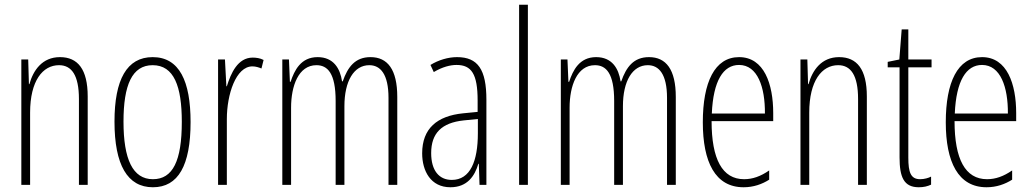

<svg xmlns="http://www.w3.org/2000/svg" viewBox="-20 -780 4352 810"><path d="M233 -539C158 -539 120 -483 104 -425H102L99 -529H70V0H107V-305C107 -439 160 -505 229 -505C282 -505 313 -463 313 -362V0H350V-373C350 -488 308 -539 233 -539Z M784 -265C784 -437 737 -539 624 -539C515 -539 463 -444 463 -267C463 -84 518 10 625 10C732 10 784 -82 784 -265ZM501 -267C501 -421 537 -505 624 -505C714 -505 747 -416 747 -266C747 -101 709 -24 625 -24C540 -24 501 -108 501 -267Z M1046 -537C983 -537 954 -471 937 -416H935L929 -529H900V0H937V-278C937 -381 975 -500 1045 -500C1059 -500 1074 -495 1083 -491L1092 -527C1077 -535 1060 -537 1046 -537Z M1543 -539C1478 -539 1447 -497 1426 -437H1423C1415 -491 1387 -539 1320 -539C1249 -539 1222 -483 1206 -435H1203L1199 -529H1171V0H1208V-326C1208 -417 1239 -505 1315 -505C1362 -505 1396 -471 1396 -354V0H1433V-332C1433 -438 1473 -505 1538 -505C1585 -505 1619 -467 1619 -367V0H1656V-371C1656 -487 1615 -539 1543 -539Z M1908 -539C1871 -539 1830 -527 1796 -506L1810 -476C1847 -498 1880 -506 1906 -506C1969 -506 1995 -468 1995 -356V-308L1934 -302C1824 -291 1761 -238 1761 -133C1761 -59 1797 10 1880 10C1952 10 1983 -38 1998 -89H2000L2003 0H2032V-359C2032 -487 1996 -539 1908 -539ZM1936 -272 1996 -278V-218C1996 -100 1964 -21 1886 -21C1832 -21 1799 -61 1799 -134C1799 -218 1843 -262 1936 -272Z M2207 0V-760H2170V0Z M2718 -539C2653 -539 2622 -497 2601 -437H2598C2590 -491 2562 -539 2495 -539C2424 -539 2397 -483 2381 -435H2378L2374 -529H2346V0H2383V-326C2383 -417 2414 -505 2490 -505C2537 -505 2571 -471 2571 -354V0H2608V-332C2608 -438 2648 -505 2713 -505C2760 -505 2794 -467 2794 -367V0H2831V-371C2831 -487 2790 -539 2718 -539Z M3098 -539C2995 -539 2945 -433 2945 -264C2945 -97 2997 10 3117 10C3159 10 3195 -3 3225 -22V-61C3189 -36 3155 -24 3119 -24C3027 -24 2982 -109 2982 -269H3242V-303C3242 -425 3204 -539 3098 -539ZM3098 -506C3176 -506 3208 -412 3207 -301H2983C2989 -439 3031 -506 3098 -506Z M3520 -539C3445 -539 3407 -483 3391 -425H3389L3386 -529H3357V0H3394V-305C3394 -439 3447 -505 3516 -505C3569 -505 3600 -463 3600 -362V0H3637V-373C3637 -488 3595 -539 3520 -539Z M3862 -24C3822 -24 3812 -53 3812 -115V-496H3910V-529H3812V-656H3784L3774 -529L3725 -519V-496H3775V-116C3775 -33 3793 10 3856 10C3877 10 3893 6 3908 -1V-35C3897 -29 3879 -24 3862 -24Z M4123 -539C4020 -539 3970 -433 3970 -264C3970 -97 4022 10 4142 10C4184 10 4220 -3 4250 -22V-61C4214 -36 4180 -24 4144 -24C4052 -24 4007 -109 4007 -269H4267V-303C4267 -425 4229 -539 4123 -539ZM4123 -506C4201 -506 4233 -412 4232 -301H4008C4014 -439 4056 -506 4123 -506Z"/></svg>

Font: Noto Sans Thai Looped ExtraCondensed ExtraLight
Style: Regular
Weight: 200
Width: 2
Designer: Sasikarn Vongin, Ben Mitchell
Foundry: The Fontpad Ltd
Version: Version 1.001